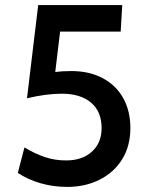

<svg xmlns="http://www.w3.org/2000/svg" viewBox="-20 -720 579 754"><path d="M492 -217Q492 -147 460 -95Q428 -43 371.5 -14.5Q315 14 244 14Q189 14 139 -0.5Q89 -15 50 -41L76 -141Q118 -116 156.5 -103Q195 -90 240 -90Q303 -90 341 -124.5Q379 -159 379 -217Q379 -282 337.5 -317Q296 -352 223 -352Q161 -352 86 -334L130 -700H460L454 -596H216L197 -437Q224 -441 260 -441Q331 -441 383.5 -413Q436 -385 464 -334.5Q492 -284 492 -217Z"/></svg>

Font: Cabin Medium
Style: Regular
Weight: 500
Designer: Pablo Impallari
Foundry: Pablo Impallari. http://www.impallari.com Igino Marini. http://www.ikern.com
Version: Version 2.200